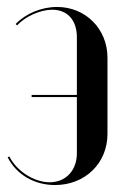

<svg xmlns="http://www.w3.org/2000/svg" viewBox="-20 -523 365 552"><path d="M289 -357C289 -440 226 -503 144 -503C99 -503 54 -484 25 -454L29 -450C53 -476 96 -495 130 -495C174 -495 201 -465 201 -416V-250H71V-244H201V-82C201 -33 169 1 123 1C78 1 28 -31 7 -73L2 -71C27 -21 79 9 138 9C225 9 289 -54 289 -138Z"/></svg>

Font: Moniqa SemBd Display
Style: Regular
Weight: 600
Designer: Rajesh Rajput
Foundry: Rajesh Rajput
Version: Version 1.000